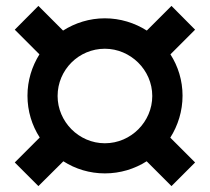

<svg xmlns="http://www.w3.org/2000/svg" viewBox="-20 -685 710 650"><path d="M598 -361C598 -412.5 583 -460.5 557 -501L640.5 -584.5L560.5 -665L477 -581.5C436 -607.5 387 -623 335 -623C283 -623 234.5 -607.5 193.5 -581.5L110 -665L30 -584.5L113.5 -501C88 -460 73 -412.5 73 -361C73 -309 88 -260.5 114.5 -219.5L30 -135L110 -55L194.5 -139C235 -113 283.5 -98 335 -98C387 -98 435.5 -113 476.5 -139L560.5 -55L640.5 -135L556.5 -219C582.5 -260 598 -309 598 -361ZM175 -360C175 -448.5 246.5 -520 335 -520C421.5 -520 495.5 -448.5 495.5 -360C495.5 -273.5 424 -200 335 -200C246.5 -200 175 -273.5 175 -360Z"/></svg>

Font: Hauora
Style: Bold
Weight: 700
Designer: Wayne Shih
Foundry: WCYS
Version: Version 1.001;hotconv 1.0.109;makeotfexe 2.5.65596